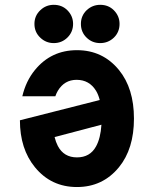

<svg xmlns="http://www.w3.org/2000/svg" viewBox="-20 -751 626 781"><path d="M387.7 -731.4Q420.9 -731.4 442.9 -709.5Q466.3 -686 466.3 -653.8Q466.3 -620.6 443.4 -598.1Q419.9 -575.7 387.7 -575.7Q355 -575.7 332.5 -597.7Q309.1 -620.1 309.1 -653.8Q309.1 -687 332.5 -709.5Q356 -731.4 387.7 -731.4ZM198.7 -731.4Q231.9 -731.4 253.9 -709.5Q277.3 -686 277.3 -653.8Q277.3 -621.1 254.4 -598.4Q231.4 -575.7 198.7 -575.7Q167 -575.7 144 -597.7Q120.1 -620.1 120.1 -653.8Q120.1 -687 144 -709.5Q167 -731.4 198.7 -731.4ZM70.8 -359.4Q85.4 -421.4 122.1 -466.3Q188 -546.9 293 -546.9Q397.9 -546.9 463.9 -466.3Q524.9 -391.6 524.9 -268.6Q524.9 -145.5 463.9 -70.8Q397.9 9.8 293 9.8Q188 9.8 122.1 -70.8Q61 -145.5 61 -261.7L385.7 -344.2Q379.9 -366.7 370.6 -381.8Q343.3 -426.3 291.5 -426.3Q242.2 -426.3 215.3 -381.8Q209.5 -372.1 205.1 -359.4ZM392.6 -243.7 202.1 -193.4Q207 -173.3 215.3 -157.2Q239.7 -110.8 293 -110.8Q346.2 -110.8 370.6 -155.3Q389.2 -189 392.6 -243.7Z"/></svg>

Font: Consola Mono
Style: Bold
Weight: 700
Monospace: yes
Designer: Wojciech Kalinowski "wmk69" (wmk69@o2.pl)
Foundry: Wojciech Kalinowski "wmk69" (wmk69@o2.pl)
Version: Version 2.1.0